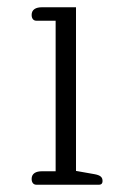

<svg xmlns="http://www.w3.org/2000/svg" viewBox="-20 -508 369 528"><path d="M80 0H252C260 0 262 -5 262 -10C262 -21 256 -26 240 -29L189 -38V-488H95C79 -488 67 -482 67 -467C67 -457 72 -451 80 -451H133V-37H95C79 -37 67 -31 67 -16C67 -6 72 0 80 0Z"/></svg>

Font: Maitree Light
Style: Regular
Weight: 300
Designer: CadsonDemak Team
Foundry: CadsonDemak
Version: Version 1.000;PS 001.000;hotconv 1.0.88;makeotf.lib2.5.64775